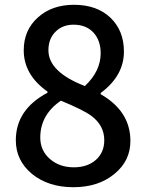

<svg xmlns="http://www.w3.org/2000/svg" viewBox="-20 -768 610 801"><path d="M114 -42Q46 -98 46 -183Q46 -311 178 -381V-386Q79 -456 79 -558Q79 -643 139 -696Q197 -748 289 -748Q384 -748 441 -694Q497 -640 497 -553Q497 -452 400 -380V-375Q524 -304 524 -180Q524 -97 458 -43Q391 13 286 13Q182 13 114 -42ZM400 -546Q400 -598 371 -631Q340 -665 287 -665Q241 -665 212 -636Q182 -607 182 -558Q182 -468 334 -409Q400 -471 400 -546ZM380 -101Q415 -132 415 -183Q415 -244 362 -284Q329 -309 234 -348Q148 -289 148 -194Q148 -140 188 -105Q228 -70 288 -70Q345 -70 380 -101Z"/></svg>

Font: Noto Sans S Chinese Medium
Style: Regular
Weight: 500
Designer: Ryoko NISHIZUKA  (kana & ideographs); Paul D. Hunt (Latin, Greek & Cyrillic); Wenlong ZHANG  (bopomofo); Sandoll Communi
Foundry: Adobe Systems Incorporated
Version: Version 1.000;PS 1;hotconv 1.0.78;makeotf.lib2.5.61930